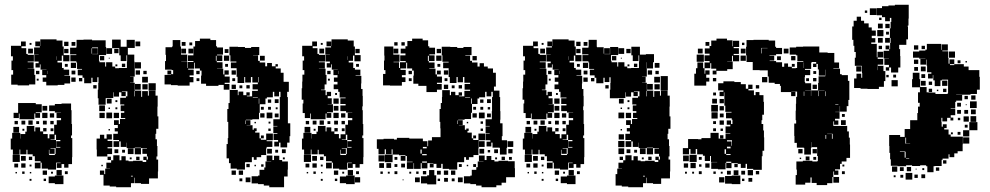

<svg xmlns="http://www.w3.org/2000/svg" viewBox="-20 -755 4149 805"><path d="M222 -397H174V-412H159V-430H174V-440H157V-462H175V-463H150V-485H147V-472H129V-490H142V-497H124V-525H142V-526H123V-556H147V-561H128V-581H148V-562H149V-590H179H217V-585H242V-560H247V-524H271V-498H245V-522H220H239V-500H221V-493H240V-470H247V-463H270V-439H250V-437H274V-405H250V-399H222ZM480 -139H456V-163H479V-168H455V-194H474V-204H461V-218H474V-231H458V-251H478V-235H483V-256H505V-260H487V-282H501V-289H486V-313H501V-317H484V-345H508V-351H514V-372H491V-370H507V-352H489V-368H479V-350H457V-368H455V-344H426V-343H423V-316H393V-343H390V-379H392V-407H393V-431H370H388V-411H368V-429H363V-406H333V-429H326V-439H306V-463H324V-466H303V-493H300V-498H275V-524H300V-527H274V-555H300V-559H301V-588H330V-589H366V-586H393V-558V-586H423V-558H425V-524H395V-500H397V-494H421V-476H425V-494H451V-476H463V-469H479V-470H512V-497H513V-523H480V-553H450V-589H486V-559H511V-588H545V-554H516V-526H543V-497H544V-468H545V-434H525V-433H540V-409H525V-408H545V-375H572V-349H576V-373H600V-354H604V-375H632V-354H641V-308H640V-279V-267H644V-215H635V-194H632V-171H638V-143H640V-99H636V-86H643V-36H642V-7H605V16H571V13H544V-10H542V13H529V30H467V27H440V23H414V-22H399V-40H417V-25H421V-48H441V-49H426V-73H446V-83H455V-104H481V-83H489V-100H507V-82H490H519V-79H538V-81H578V-76H593V-84H581V-98H595V-86H600V-99H596V-110H577V-132H596V-134H571V-136H545V-134H511V-157H510V-139H486V-162H480ZM102 -397H54V-400H27V-442H35V-461H28V-501H34V-519H26V-563H68V-581H88V-561H70V-553H90V-529H70H96V-525H122V-497H96V-494H121V-468H96V-467H124V-441H128V-401H102ZM568 -561H548V-581H568ZM267 -562H249V-580H267ZM296 -563H280V-579H296ZM112 -567H104V-575H112ZM390 -529H367V-528H391V-556H366V-553H390ZM366 -530V-553H364V-530ZM450 -529H426V-553H450ZM118 -531H98V-551H118ZM477 -532H459V-550H477ZM267 -532H249V-550H267ZM510 -499H486V-523H510ZM417 -502H399V-520H417ZM217 -504V-519H216V-504ZM440 -509H436V-513H440ZM571 -468H545V-494H571ZM299 -470H277V-492H299ZM505 -474H491V-488H505ZM264 -475H252V-487H264ZM472 -477H464V-485H472ZM398 -468H413H398ZM567 -442H549V-460H567ZM296 -443H280V-459H296ZM180 -445V-458H179V-445ZM595 -444H581V-458H595ZM145 -444H131V-458H145ZM600 -409H576V-433H600ZM297 -412H279V-430H297ZM325 -414H311V-428H325ZM142 -417H134V-425H142ZM633 -376H603V-406H633ZM570 -379H546V-403H570ZM599 -380H577V-402H599ZM385 -384H371V-398H385ZM544 -351V-374H542V-351ZM448 -321H428V-341H448ZM472 -327H464V-335H472ZM59 -260H37V-282H56V-323H100H130V-318H155V-284H130V-281H148V-261H128V-279H124V-255H94H62V-279H59ZM62 -107H34V-128H25V-174H31V-198H65V-174H66V-193H86V-203H92V-227H124V-204H128V-221H148V-204H161V-218H175V-204H161V-193H180V-175H187V-192H207V-232H218V-251H236V-260H217V-282H236V-283H210V-319H238V-321H278V-293H280V-263V-235H282V-187H278V-176H283V-126V-96H282V-67H267V-52H249V-67H238V-51H218V-71H234V-73H215V-44H181V-48H155V-73H150V-79H126V-100H117V-108H95V-127H91V-108H65V-128H62ZM210 -289H186V-313H210ZM420 -289H396V-313H420ZM178 -291H158V-311H178ZM472 -297H464V-305H472ZM441 -298H435V-304H441ZM450 -259H426V-283H450ZM479 -260H457V-282H479ZM179 -260H157V-282H179ZM419 -260H397V-282H419ZM207 -262H189V-280H207ZM117 -232H99V-250H117ZM176 -233H160V-249H176ZM86 -233H70V-249H86ZM205 -234H191V-248H205ZM55 -234H41V-248H55ZM144 -235H132V-247H144ZM60 -199H36V-223H60ZM204 -205H192V-217H204ZM82 -207H74V-215H82ZM441 -208H435V-214H441ZM430 -99H386V-128H385V-174H399V-190H417V-174H427V-192H449V-170H431V-164H451V-138H431V-133H450V-109H430ZM209 -170H192V-168H215V-190H209ZM216 -163H233V-168H215V-136H233V-139H216ZM209 -110H187V-127H185V-109H186V-105H210V-109H213V-134H192V-132H209ZM571 -108H545V-134H571ZM540 -109H516V-133H540ZM476 -113H460V-129H476ZM504 -115H492V-127H504ZM63 -76H33V-106H63ZM88 -81H68V-101H88ZM565 -84H551V-98H565ZM445 -84H431V-98H445ZM115 -84H101V-98H115ZM532 -87H524V-95H532ZM150 -49H126V-73H150ZM87 -52H69V-70H87ZM56 -53H40V-69H56ZM112 -57H104V-65H112ZM411 -58H405V-64H411ZM239 -20H217V-42H239ZM177 -22H159V-40H177ZM264 -25H252V-37H264ZM83 -26H73V-36H83ZM202 -27H194V-35H202ZM111 -28H105V-34H111ZM51 -28H45V-34H51ZM246 17H210V13H184V-15H210V-19H246ZM529 -15H537V-18H529ZM173 4H163V-6H173ZM112 3H104V-5H112Z M775 -396H725V-398H697V-401H670V-441H697V-443H682V-459H698V-444H706V-461H700V-463H672V-499H676V-525H701H674V-557H701V-560H704V-587H736V-560H739V-526H765V-496H740V-495H764V-470H766V-495H791V-499H768V-523H791V-560H798V-583H818V-593H862V-587H886V-561H890V-556H915V-526H890V-523H912V-499H889V-494H913V-468H890V-467H916V-443H921V-460H939V-442H922V-434H943V-408H922V-403H942V-379H918V-399H896V-395H844V-404H823V-438H825V-459H818V-468H797V-492H794V-467H769V-463H792V-439H775V-432H791V-410H775ZM758 -563H742V-579H758ZM786 -565H774V-577H786ZM1007 -44H973V-48H947V-71H940V-91H930V-151H935V-176H937V-188V-234V-244H933V-298H938V-323H943V-348V-378H977V-356H980V-371H1000V-356H1013V-368H1027V-354H1015V-351H1037V-374H1061V-380H1039V-402H1061V-409H1038V-432H1032V-409H1008V-432H1004V-407H976V-433H972V-469H948V-493H971V-497H946V-523H942V-559H978V-558H1007V-554H1033V-558H1067V-524H1041V-523H1062V-500H1069V-493H1092V-477H1100V-491H1120V-477H1135V-486H1145V-476H1136V-468H1157V-450H1169V-412H1191V-370H1184V-348H1187V-314V-288V-254V-238H1197V-184H1194V-157H1184V-137H1156V-157H1150V-141H1130V-161H1146V-168H1127V-194H1143V-197H1126V-225H1143V-227H1126V-255H1153V-288V-314V-348H1156V-370H1150V-351H1130V-370H1124V-347H1099V-342H1093V-318H1069V-282H1066V-255H1038V-253H1011V-251H1030V-231H1014V-230H1039V-211H1044V-217H1056V-205H1050V-199H1068V-175H1074V-169H1096V-195H1124V-167H1098V-133H1096V-105H1075V-96H1056V-85H1044V-96H1036V-75H1008V-73H1007ZM790 -531H770V-551H790ZM760 -531H740V-551H760ZM938 -533H922V-549H938ZM941 -500H919V-522H941ZM888 -500V-521H885V-500ZM1090 -501H1070V-521H1090ZM936 -475H924V-487H936ZM969 -442H951V-460H969ZM817 -444H803V-458H817ZM1039 -433H1061H1039ZM1064 -410V-432H1062V-410ZM966 -415H954V-427H966ZM816 -415H804V-427H816ZM969 -382H951V-400H969ZM1027 -384H1013V-398H1027ZM996 -385H984V-397H996ZM1040 -346H1061V-348H1040ZM1067 -320V-342H1065V-320ZM1148 -323H1132V-339H1148ZM1117 -324H1103V-338H1117ZM1086 -295H1074V-307H1086ZM1116 -295H1104V-307H1116ZM1144 -297H1136V-305H1144ZM1122 -259H1098V-283H1122ZM1089 -262H1071V-280H1089ZM1148 -263H1132V-279H1148ZM1010 -235V-250H1008V-235ZM1114 -237H1106V-245H1114ZM1053 -238H1047V-244H1053ZM1115 -206H1105V-216H1115ZM1086 -175H1074V-187H1086ZM1122 -139H1098V-163H1122ZM1120 -111H1100V-131H1120ZM1178 -113H1162V-129H1178ZM1146 -115H1134V-127H1146ZM1171 30H1109V23H1086V17H1062V14H1035V-16H1062V-19H1086H1068V-43H1088V-53H1093V-78H1117V-79H1098V-103H1122V-84H1129V-102H1151V-84H1163V-78H1187V-44H1186V-15H1171ZM1174 -87H1166V-95H1174ZM1027 -54H1013V-68H1027ZM1085 -56H1075V-66H1085ZM1053 -58H1047V-64H1053ZM999 -22H981V-40H999ZM969 -22H951V-40H969ZM1030 9H1010V-11H1030ZM996 5H984V-7H996Z M1283 -107H1255V-128H1246V-174H1252V-198H1286V-174H1287V-193H1307V-203H1313V-227H1345V-204H1349V-221H1369V-204H1382V-218H1396V-204H1382V-193H1401V-175H1408V-192H1428V-232H1439V-251H1457V-260H1438V-282H1457V-283H1431V-311V-289H1407V-313H1429V-319H1407V-343H1429V-346H1404V-370H1398V-381H1379V-401H1395V-412H1380V-430H1395V-440H1378V-462H1396V-463H1371V-485H1368V-472H1350V-490H1363V-497H1345V-525H1363V-526H1344V-556H1368V-561H1349V-581H1369V-562H1370V-590H1400H1438V-585H1463V-560H1468V-524H1492V-498H1466V-522H1441H1460V-500H1442V-493H1461V-470H1468V-463H1491V-439H1471V-437H1495V-405H1494V-382H1500V-353H1501V-309H1499V-293H1501V-263V-235H1503V-187H1499V-176H1504V-126V-96H1503V-67H1488V-52H1470V-67H1459V-51H1439V-71H1455V-73H1436V-44H1402V-48H1376V-73H1371V-79H1347V-100H1338V-108H1316V-127H1312V-108H1286V-128H1283ZM1280 -260H1258V-281H1249V-321H1252V-337H1245V-385H1247V-413H1248V-442H1256V-461H1249V-501H1255V-519H1247V-563H1289V-581H1309V-561H1291V-553H1311V-529H1291H1317V-525H1343V-497H1317V-494H1342V-468H1317V-467H1345V-441H1349V-401H1341V-379H1326V-377H1345V-356H1350V-370H1368V-352H1354V-343H1371V-319H1354V-318H1376V-284H1351V-281H1369V-261H1349V-279H1345V-255H1315H1283V-279H1280ZM1333 -567H1325V-575H1333ZM1339 -531H1319V-551H1339ZM1488 -532H1470V-550H1488ZM1438 -504V-519H1437V-504ZM1485 -475H1473V-487H1485ZM1401 -445V-458H1400V-445ZM1366 -444H1352V-458H1366ZM1363 -417H1355V-425H1363ZM1393 -357H1385V-365H1393ZM1400 -320H1378V-342H1400ZM1399 -291H1379V-311H1399ZM1400 -260H1378V-282H1400ZM1428 -262H1410V-280H1428ZM1338 -232H1320V-250H1338ZM1397 -233H1381V-249H1397ZM1307 -233H1291V-249H1307ZM1426 -234H1412V-248H1426ZM1276 -234H1262V-248H1276ZM1365 -235H1353V-247H1365ZM1281 -199H1257V-223H1281ZM1425 -205H1413V-217H1425ZM1303 -207H1295V-215H1303ZM1430 -170H1413V-168H1436V-190H1430ZM1437 -163H1454V-168H1436V-136H1454V-139H1437ZM1430 -110H1408V-127H1406V-109H1407V-105H1431V-109H1434V-134H1413V-132H1430ZM1284 -76H1254V-106H1284ZM1309 -81H1289V-101H1309ZM1336 -84H1322V-98H1336ZM1371 -49H1347V-73H1371ZM1308 -52H1290V-70H1308ZM1277 -53H1261V-69H1277ZM1333 -57H1325V-65H1333ZM1460 -20H1438V-42H1460ZM1398 -22H1380V-40H1398ZM1485 -25H1473V-37H1485ZM1304 -26H1294V-36H1304ZM1423 -27H1415V-35H1423ZM1332 -28H1326V-34H1332ZM1272 -28H1266V-34H1272ZM1467 17H1431V13H1405V-15H1431V-19H1467ZM1490 10H1468V-12H1490ZM1394 4H1384V-6H1394ZM1333 3H1325V-5H1333Z M1665 -396H1615V-397H1586V-445H1596V-461H1590V-501H1592V-522H1591V-560H1629V-526H1655V-496H1630V-494H1653V-470H1657V-494H1681V-499H1658V-523H1680V-561H1688V-583H1708V-593H1752V-586H1775V-561H1780V-555H1804V-527H1780V-523H1802V-499H1778V-493H1802V-469H1780V-467H1806V-443H1812V-459H1828V-443H1812V-434H1833V-408H1812V-403H1832V-379H1812V-369H1768V-395H1734V-404H1713V-438H1715V-459H1708V-468H1687V-492H1683V-468H1659V-462H1681V-440H1665V-431H1680V-411H1665ZM1647 -564H1633V-578H1647ZM1677 -564H1663V-578H1677ZM1593 -108H1567V-131H1560V-171H1588V-173H1632V-170H1644V-177H1696V-174H1723H1753V-163H1772V-142H1775V-166H1791V-180H1827V-188V-217H1826V-244H1823V-298H1828V-323H1833V-348H1834V-377H1866V-356H1871V-370H1889V-356H1903V-368H1917V-354H1905V-351H1927V-374H1951V-379H1928V-403H1951V-408H1927V-432H1921V-410H1899V-432H1894V-407H1866V-432H1861V-469H1838V-493H1861V-496H1835V-523H1832V-559H1868V-558H1897V-532V-554H1923V-558H1957V-524H1931V-522H1951V-500H1959V-493H1982V-476H1991V-490H2009V-476H2025V-468H2047V-450H2059V-392H2051V-375H2074V-348H2077V-318V-289H2078V-253H2077V-238H2087V-184H2084V-167H2106V-135H2104V-107H2076V-135H2074V-136H2045V-157H2040V-141H2020V-161H2036V-167H2016V-195H2033V-197H2016V-225H2033V-227H2016V-255H2042V-289H2043V-318V-348H2046V-370H2040V-351H2020V-370H2014V-347H1989V-342H1982V-319H1959V-282H1955V-256H1928V-253H1901V-251H1920V-231H1904V-230H1929V-211H1935V-216H1945V-206H1940V-199H1958V-175H1964V-168H1986V-195H2014V-167H1987V-134H1986V-105H1965V-96H1946V-85H1934V-96H1926V-75H1898V-73H1897V-44H1863V-47H1836V-68H1830V-51H1810V-68H1798V-53H1782V-69H1797V-71H1772V-49H1748V-71H1744V-47H1716V-71H1714V-47H1686V-75H1710V-77H1686V-101H1680V-104H1653V-107H1626V-129H1622V-109H1598V-129H1593ZM1680 -531H1660V-551H1680ZM1650 -531H1630V-551H1650ZM1829 -532H1811V-550H1829ZM1831 -500H1809V-522H1831ZM1778 -499V-521H1774V-499ZM1979 -502H1961V-520H1979ZM1826 -475H1814V-487H1826ZM1859 -442H1841V-460H1859ZM1707 -444H1693V-458H1707ZM1953 -410V-432V-410ZM1856 -415H1844V-427H1856ZM1706 -415H1694V-427H1706ZM1859 -382H1841V-400H1859ZM1917 -384H1903V-398H1917ZM1886 -385H1874V-397H1886ZM1930 -346H1951V-348H1930ZM1958 -320V-342H1955V-320ZM2038 -323H2022V-339H2038ZM2007 -324H1993V-338H2007ZM1976 -295H1964V-307H1976ZM2006 -295H1994V-307H2006ZM2035 -296H2025V-306H2035ZM2012 -259H1988V-283H2012ZM1979 -262H1961V-280H1979ZM2038 -263H2022V-279H2038ZM1900 -235V-250H1898V-235ZM2005 -236H1995V-246H2005ZM1943 -238H1937V-244H1943ZM2005 -206H1995V-216H2005ZM1976 -175H1964V-187H1976ZM2012 -139H1988V-163H2012ZM2132 -139H2108V-163H2132ZM1753 -133H1769V-139H1753ZM2010 -111H1990V-131H2010ZM2129 -112H2111V-130H2129ZM2068 -113H2052V-129H2068ZM1743 -111H1748V-128H1743ZM2035 -116H2025V-126H2035ZM1750 -104H1769V-109H1750ZM1626 -75H1594V-107H1626ZM1593 -78H1567V-104H1593ZM2061 30H1999V23H1976V17H1952V14H1925V-16H1952V-19H1958V-43H1977V-54H1983V-78H2007V-79H1988V-103H2012V-84H2020V-101H2040V-84H2053V-78H2070V-81H2110V-79H2138V-50H2139V-12H2102V11H2083V22H2061ZM1680 -81H1660V-101H1680ZM2097 -84H2083V-98H2097ZM2126 -85H2114V-97H2126ZM1646 -85H1634V-97H1646ZM2064 -87H2056V-95H2064ZM1750 -73H1770V-78H1750ZM1620 -51H1600V-71H1620ZM1590 -51H1570V-71H1590ZM1678 -53H1662V-69H1678ZM1916 -55H1904V-67H1916ZM1646 -55H1634V-67H1646ZM1976 -55H1964V-67H1976ZM1943 -58H1937V-64H1943ZM1809 18H1771V14H1745V-16H1771V-20H1779V-42H1801V-20H1809ZM1859 -22H1841V-40H1859ZM1889 -22H1871V-40H1889ZM1828 -23H1812V-39H1828ZM1767 -24H1753V-38H1767ZM1646 -25H1634V-37H1646ZM1585 -26H1575V-36H1585ZM1735 -26H1725V-36H1735ZM1704 -27H1696V-35H1704ZM1614 -27H1606V-35H1614ZM1920 9H1900V-11H1920ZM1740 9H1720V-11H1740ZM1858 7H1842V-9H1858ZM1886 5H1874V-7H1886ZM1825 4H1815V-6H1825ZM1672 1H1668V-3H1672Z M2209 -107H2181V-128H2172V-174H2178V-198H2212V-174H2213V-193H2233V-203H2239V-227H2271V-204H2275V-221H2295V-204H2308V-218H2322V-204H2308V-193H2327V-175H2334V-192H2354V-232H2365V-251H2383V-260H2364V-282H2383V-283H2357V-311V-289H2333V-313H2355V-319H2333V-343H2355V-346H2330V-370H2324V-381H2305V-401H2321V-412H2306V-430H2321V-440H2304V-462H2322V-463H2297V-485H2294V-472H2276V-490H2289V-497H2271V-525H2289V-526H2270V-556H2294V-561H2275V-581H2295V-562H2296V-590H2326H2364V-585H2389V-560H2394V-524H2418V-498H2392V-522H2367H2386V-500H2368V-493H2387V-470H2394V-463H2417V-439H2397V-437H2421V-405H2420V-382H2426V-353H2427V-309H2425V-293H2427V-263V-235H2429V-187H2425V-176H2430V-126V-96H2429V-67H2414V-52H2396V-67H2385V-51H2365V-71H2381V-73H2362V-44H2328V-48H2302V-73H2297V-79H2273V-100H2264V-108H2242V-127H2238V-108H2212V-128H2209ZM2627 -139H2603V-163H2626V-168H2602V-194H2621V-204H2608V-218H2621V-231H2605V-251H2625V-235H2630V-256H2652V-260H2634V-282H2648V-289H2633V-313H2648V-317H2631V-345H2655V-351H2661V-372H2638V-370H2654V-352H2636V-368H2626V-350H2604V-368H2602V-344H2573V-343H2537V-379H2539V-407H2540V-431H2517H2535V-411H2515V-429H2510V-406H2480V-429H2473V-439H2453V-463H2471V-466H2450V-493H2447V-498H2422V-524H2447V-527H2421V-555H2447V-559H2448V-588H2482V-559H2483V-557H2511V-530H2513V-553H2537V-529H2514V-528H2538V-558H2572V-524H2542V-500H2544V-494H2568V-476H2572V-494H2598V-476H2610V-469H2626V-470H2659V-497H2660V-523H2627V-559H2663V-526H2688V-528H2722V-494H2691V-468H2692V-434H2672V-433H2687V-409H2672V-408H2692V-375H2719V-349H2723V-373H2747V-354H2751V-375H2779V-354H2788V-308H2787V-279V-267H2791V-215H2782V-194H2779V-171H2785V-143H2787V-99H2783V-86H2790V-36H2789V-7H2752V16H2718V13H2691V-10H2689V13H2676V30H2614V27H2587V23H2561V-25H2568V-48H2588V-49H2573V-73H2593V-83H2602V-104H2628V-83H2636V-100H2654V-82H2637H2666V-79H2685V-81H2725V-76H2740V-84H2728V-98H2742V-86H2747V-99H2743V-110H2724V-132H2743V-134H2718V-136H2692V-134H2658V-157H2657V-139H2633V-162H2627ZM2206 -260H2184V-281H2175V-321H2178V-337H2171V-385H2173V-413H2174V-442H2182V-461H2175V-501H2181V-519H2173V-563H2215V-581H2235V-561H2217V-553H2237V-529H2217H2243V-525H2269V-497H2243V-494H2268V-468H2243V-467H2271V-441H2275V-401H2267V-379H2252V-377H2271V-356H2276V-370H2294V-352H2280V-343H2297V-319H2280V-318H2302V-284H2277V-281H2295V-261H2275V-279H2271V-255H2241H2209V-279H2206ZM2414 -562H2396V-580H2414ZM2443 -563H2427V-579H2443ZM2259 -567H2251V-575H2259ZM2597 -529H2573V-553H2597ZM2265 -531H2245V-551H2265ZM2624 -532H2606V-550H2624ZM2414 -532H2396V-550H2414ZM2657 -499H2633V-523H2657ZM2564 -502H2546V-520H2564ZM2364 -504V-519H2363V-504ZM2587 -509H2583V-513H2587ZM2718 -468H2692V-494H2718ZM2446 -470H2424V-492H2446ZM2745 -471H2725V-491H2745ZM2652 -474H2638V-488H2652ZM2411 -475H2399V-487H2411ZM2619 -477H2611V-485H2619ZM2545 -468H2560H2545ZM2714 -442H2696V-460H2714ZM2443 -443H2427V-459H2443ZM2327 -445V-458H2326V-445ZM2742 -444H2728V-458H2742ZM2292 -444H2278V-458H2292ZM2780 -406H2750V-436H2780ZM2747 -409H2723V-433H2747ZM2444 -412H2426V-430H2444ZM2472 -414H2458V-428H2472ZM2289 -417H2281V-425H2289ZM2780 -376H2750V-406H2780ZM2717 -379H2693V-403H2717ZM2746 -380H2724V-402H2746ZM2532 -384H2518V-398H2532ZM2691 -351V-374H2689V-351ZM2319 -357H2311V-365H2319ZM2326 -320H2304V-342H2326ZM2595 -321H2575V-341H2595ZM2619 -327H2611V-335H2619ZM2325 -291H2305V-311H2325ZM2619 -297H2611V-305H2619ZM2588 -298H2582V-304H2588ZM2597 -259H2573V-283H2597ZM2626 -260H2604V-282H2626ZM2326 -260H2304V-282H2326ZM2354 -262H2336V-280H2354ZM2264 -232H2246V-250H2264ZM2323 -233H2307V-249H2323ZM2233 -233H2217V-249H2233ZM2352 -234H2338V-248H2352ZM2202 -234H2188V-248H2202ZM2291 -235H2279V-247H2291ZM2207 -199H2183V-223H2207ZM2351 -205H2339V-217H2351ZM2229 -207H2221V-215H2229ZM2588 -208H2582V-214H2588ZM2596 -170H2574V-192H2596ZM2356 -170H2339V-168H2362V-190H2356ZM2363 -163H2380V-168H2362V-136H2380V-139H2363ZM2598 -138H2572V-164H2598ZM2356 -110H2334V-127H2332V-109H2333V-105H2357V-109H2360V-134H2339V-132H2356ZM2718 -108H2692V-134H2718ZM2687 -109H2663V-133H2687ZM2597 -109H2573V-133H2597ZM2623 -113H2607V-129H2623ZM2651 -115H2639V-127H2651ZM2210 -76H2180V-106H2210ZM2235 -81H2215V-101H2235ZM2712 -84H2698V-98H2712ZM2592 -84H2578V-98H2592ZM2262 -84H2248V-98H2262ZM2679 -87H2671V-95H2679ZM2297 -49H2273V-73H2297ZM2234 -52H2216V-70H2234ZM2203 -53H2187V-69H2203ZM2259 -57H2251V-65H2259ZM2386 -20H2364V-42H2386ZM2324 -22H2306V-40H2324ZM2411 -25H2399V-37H2411ZM2230 -26H2220V-36H2230ZM2349 -27H2341V-35H2349ZM2258 -28H2252V-34H2258ZM2198 -28H2192V-34H2198ZM2393 17H2357V13H2331V-15H2357V-19H2393ZM2676 -15H2684V-18H2676ZM2320 4H2310V-6H2320ZM2259 3H2251V-5H2259Z M2941 -396H2891V-446H2898V-469H2904V-493H2928V-469H2934V-493H2955V-499H2934V-523H2955V-530H2935V-552H2955V-562H2962V-585H2984V-593H3028V-586H3051V-561H3053V-584H3079V-558H3056V-553H3078V-529H3056V-524H3079V-498H3053V-521H3049V-498H3029V-497H3052V-465H3029V-458H2984V-443H2968V-459H2983V-467H2962V-490H2958V-469H2934V-446H2937V-460H2955V-442H2941V-429H2954V-413H2941ZM3356 19H3316V-21H3321V-44H3319V-78H3346V-81H3386V-78H3407V-80H3409V-101H3406V-138H3383V-159H3382V-135H3380V-107H3352V-135H3350V-136H3321V-156H3311V-185H3310V-237H3318V-251H3316V-291H3317V-320H3318V-349H3322V-371H3316H3298V-370H3315V-352H3297V-369H3254V-395H3250V-403H3228V-408H3203V-434H3199V-460H3165V-461H3136V-495H3110V-523H3108V-559H3110V-587H3139V-588H3173H3203V-585H3230V-559H3234V-554H3259V-528H3234V-523H3206V-502V-521H3226V-501H3207V-499H3234V-494H3259V-475H3268V-489H3284V-475H3300V-469H3317V-470H3322V-495H3348V-498H3323V-523H3318V-526H3291V-556H3318V-559H3347V-560H3377H3415V-535H3450V-533H3478V-493H3498V-469H3474V-489V-467H3502V-444H3509V-440H3535V-416H3541V-386V-336H3537V-310H3530V-287H3502V-310H3501V-286H3482V-285H3500V-257H3481V-250H3495V-232H3477V-246H3474V-227H3502H3532V-204H3539V-178H3543V-149H3544V-93H3529V-78H3509V-68H3502V-45H3481V-40H3495V-22H3477V-36H3474V-13H3470V13H3448V21H3404V12H3383V-11H3378V11H3356ZM2954 -563H2938V-579H2954ZM3101 -566H3091V-576H3101ZM3173 -554H3172V-531H3174V-553H3198V-531V-554H3173ZM3106 -531H3086V-551H3106ZM3286 -531H3266V-551H3286ZM2926 -531H2906V-551H2926ZM2931 -496H2901V-526H2931ZM3107 -500H3085V-522H3107ZM3315 -502H3297V-520H3315ZM3254 -503H3238V-519H3254ZM3355 -432H3354V-411H3356V-406H3381V-376H3410V-407H3437H3412V-435H3440V-463H3439V-438H3413V-464H3438H3409V-487H3403V-474H3389V-488H3402V-495H3384V-493H3381V-466H3355V-462H3377V-440H3355ZM3351 -470V-493H3350V-470ZM3312 -475H3300V-487H3312ZM3402 -445H3390V-457H3402ZM3197 -410H3175V-432H3197ZM2983 -414H2969V-428H2983ZM3403 -414H3389V-428H3403ZM3372 -415H3360V-427H3372ZM2869 -108H2843V-134H2865V-172H2907V-171H2921V-176H2959V-198H2993V-174H2999V-188H3013V-174H2999V-173H3022V-195H3042V-197H3022V-225H3042V-232H3027V-250H3045V-235H3051V-253H3048V-282V-259H3024V-283H3047V-286H3021V-312H3017V-350V-368H3015V-352H2997V-370H3013V-376H2991V-406H3013V-414H3059V-411H3086V-402H3107V-383H3117V-400H3135V-382H3118V-376H3141V-356H3148V-369H3164V-356H3181V-328H3183V-274H3176V-251H3173V-235H3180V-208H3183V-179H3184V-123H3177V-100H3174V-79V-43H3138V-47H3112V-68H3106V-51H3086V-68H3073V-54H3059V-68H3073V-71H3047V-50H3025V-72H3022V-45H2990V-72V-47H2962V-75H2987V-76H2961V-101H2957V-80H2935V-102H2956H2927V-108H2903V-130H2897V-110H2875V-130H2869ZM3405 -382H3387V-400H3405ZM3163 -384H3149V-398H3163ZM3380 -375V-353H3381V-376H3356V-375ZM3413 -374H3437V-375H3411V-352H3413ZM3441 -352V-372H3439V-352ZM3352 -353V-371H3350V-353ZM2982 -355H2970V-367H2982ZM2986 -321H2966V-341H2986ZM3015 -322H2997V-340H3015ZM3482 -316H3495V-318H3482ZM2990 -287H2962V-315H2990ZM3015 -292H2997V-310H3015ZM2989 -258H2963V-284H2989ZM3014 -263H2998V-279H3014ZM3522 -265H3510V-277H3522ZM3526 -231H3506V-251H3526ZM3015 -232H2997V-250H3015ZM2982 -235H2970V-247H2982ZM2982 -205H2970V-217H2982ZM3011 -206H3001V-216H3011ZM3468 -193V-173H3471V-194H3448V-193ZM3444 -173V-189H3441V-173ZM3050 -168V-187V-168ZM3047 -162V-144H3049V-167H3028V-162ZM3028 -133H3043V-140H3028ZM3345 -112H3327V-130H3345ZM3405 -112H3387V-130H3405ZM3018 -110H3024V-129H3018ZM3025 -105H3043V-109H3025ZM2901 -76H2871V-106H2901ZM2868 -79H2844V-103H2868ZM3374 -83H3358V-99H3374ZM3402 -85H3390V-97H3402ZM2922 -85H2910V-97H2922ZM3339 -88H3333V-94H3339ZM3025 -72H3046V-77H3025ZM2897 -50H2875V-72H2897ZM2955 -52H2937V-70H2955ZM2865 -52H2847V-70H2865ZM2921 -56H2911V-66H2921ZM3520 -57H3512V-65H3520ZM3137 -20H3115V-42H3137ZM3076 -21H3056V-41H3076ZM3044 -23H3028V-39H3044ZM3104 -23H3088V-39H3104ZM3163 -24H3149V-38H3163ZM3522 -25H3510V-37H3522ZM2922 -25H2910V-37H2922ZM2981 -26H2971V-36H2981ZM2860 -27H2852V-35H2860ZM2890 -27H2882V-35H2890ZM3010 -27H3002V-35H3010ZM3084 17H3048V15H3020V-17H3048V-19H3084ZM3498 11H3474V-13H3498ZM3017 10H2995V-12H3017ZM3134 7H3118V-9H3134ZM3101 4H3091V-6H3101Z M3708 -459H3694V-473H3707V-483H3688V-509H3707V-510H3685V-542H3708V-548H3693V-564H3709V-549H3712V-575H3714V-596H3711V-636H3714V-663H3717V-680H3711V-666H3691V-683H3678V-691H3656V-721H3678V-729H3705V-732H3732V-735H3790V-677H3789V-648H3786V-642H3787V-590H3780V-567H3750V-549H3754V-520H3755V-472H3746V-451H3716V-472H3708ZM3655 -692H3627V-720H3655ZM3616 -701H3606V-711H3616ZM3665 -382H3617V-383H3588V-386H3561V-426H3588H3571V-446H3591V-429H3595V-449H3594V-478H3593V-479H3564V-513H3591H3568V-537H3562V-563H3558V-588H3553V-644H3559V-668H3572V-685H3590V-668H3603V-657H3622V-640H3635V-627H3652V-605H3635V-595H3650V-577H3633V-571H3656V-541V-515H3659V-538H3683V-514H3660V-508H3683V-484H3660V-479H3684V-457H3692V-415H3686V-391H3665ZM3676 -671H3666V-681H3676ZM3681 -636H3661V-656H3681ZM3710 -637H3692V-655H3710ZM3684 -603H3658V-629H3684ZM3707 -610H3695V-622H3707ZM3681 -576H3661V-596H3681ZM3711 -576H3691V-596H3711ZM3779 -58H3743V-60H3715V-87H3712V-114H3709V-143H3708V-189H3754V-181H3773V-214H3796V-251H3826V-281H3829V-308H3836V-324H3829V-368H3837V-389H3804V-423H3807V-450H3835V-423H3838V-390H3865V-368H3873V-367H3902V-361H3926V-342V-361H3953V-364H3955V-390V-421H3929V-418H3893V-440H3891V-426H3871V-446H3885V-452H3867V-480H3865V-505H3863V-484H3839V-508H3860V-509H3834V-513H3808V-539H3834V-543H3860V-547H3866V-571H3896H3926V-546H3928V-569H3954V-543H3931V-540H3955V-512H3931H3957V-488H3961V-506H3981V-486H3963V-482H3981V-486H4021V-462V-476H4041V-461H4056H4086V-433H4088V-379H4076V-361H4049V-358H4014V-333H3989V-328H3985V-302H3966V-300H3985V-272H3966V-262H3977V-250H3965V-261H3951V-246H3931V-261H3927V-243H3928V-224H3933V-234H3949V-218H3939V-212H3957V-191H3966V-182H3987H4017V-150H4016V-121H3995V-112H3981V-96H3961V-108H3957V-90H3932V-85H3928V-59H3899V-58H3894V-33H3868V-58H3863V-62H3838V-59H3804V-62H3779ZM3830 -547H3812V-565H3830ZM3678 -549H3664V-563H3678ZM3858 -549H3844V-563H3858ZM3984 -513H3958V-539H3984ZM3830 -487H3812V-505H3830ZM4007 -490H3995V-502H4007ZM4034 -493H4028V-499H4034ZM3658 -461V-477H3657V-461ZM3592 -455H3570V-477H3592ZM3861 -456H3841V-476H3861ZM3829 -458H3813V-474H3829ZM3859 -428H3843V-444H3859ZM3737 -430H3725V-442H3737ZM3706 -431H3696V-441H3706ZM3744 -393H3718V-419H3744ZM3923 -394H3899V-418H3923ZM3952 -395H3930V-417H3952ZM3861 -396H3841V-416H3861ZM3888 -399H3874V-413H3888ZM3948 -369H3934V-383H3948ZM3888 -369H3874V-383H3888ZM3914 -373H3908V-379H3914ZM3989 -359H4013V-360H3989ZM4070 -337H4052V-355H4070ZM4038 -339H4024V-353H4038ZM4075 -302H4047V-330H4075ZM4009 -308H3993V-324H4009ZM4033 -314H4029V-318H4033ZM4071 -276H4051V-296H4071ZM4009 -278H3993V-294H4009ZM4039 -278H4023V-294H4039ZM4073 -244H4049V-268H4073ZM4042 -245H4020V-267H4042ZM4006 -251H3996V-261H4006ZM4044 -183H4018V-209H4044V-243H4078V-209H4044ZM4037 -220H4025V-232H4037ZM4007 -190H3995V-202H4007ZM3975 -192H3967V-200H3975ZM4044 -153H4018V-179H4044ZM3779 -154V-178H3776V-153H3796V-154ZM3773 -94H3750H3777V-119H3774V-120H3753V-118H3773ZM3779 -90H3792V-92H3779ZM3948 -69H3934V-83H3948ZM3742 -35H3720V-57H3742ZM3800 -37H3782V-55H3800ZM3769 -38H3753V-54H3769ZM3918 -39H3904V-53H3918ZM3855 -42H3847V-50H3855ZM3823 -44H3819V-48H3823ZM3805 -2H3777V-30H3805ZM3859 -8H3843V-24H3859ZM3828 -9H3814V-23H3828ZM3767 -10H3755V-22H3767ZM3735 -12H3727V-20H3735Z"/></svg>

Font: Rubik Storm
Style: Regular
Weight: 400
Designer: Hubert and Fischer, NaN
Foundry: Hubert and Fischer, NaN
Version: Version 2.201